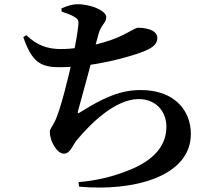

<svg xmlns="http://www.w3.org/2000/svg" viewBox="-20 -818 1040 891"><path d="M344.5 27.1 346.8 48.2C601 71.6 865.7 0.9 865.7 -196.5C865.7 -303.2 792.1 -400.2 633.1 -400.2C534.1 -400.2 453.8 -360.4 353.3 -297.8C341.1 -289.2 339.2 -292.3 342.6 -305.1C353.5 -346.1 386.7 -462.7 407.2 -544.2C419.2 -592.8 429 -632.4 437.7 -662.1C449.8 -704.5 473.2 -711.6 473.2 -738.9C473.2 -766.4 406.5 -798.4 339.1 -798.4C315 -798.4 292.8 -791 265.5 -779.2L265.8 -764.4C291.5 -755.9 309.3 -749.2 324.6 -740.1C341.3 -730.3 345.9 -724.5 343.4 -700.2C340.2 -667.2 329.6 -606.4 316.3 -544.7C298.9 -464.6 259 -300.9 233.8 -253.5C219.1 -223.9 211.3 -219.9 211.3 -205.1C211.3 -163.1 244.4 -104.9 276.2 -104.9C306.5 -104.9 316.9 -144.3 336.5 -167.8C400.6 -245.3 515.7 -358.2 623.3 -358.2C707 -358.2 752.2 -297.4 752.2 -229.8C752.2 -154.7 709.6 -75.4 562.6 -22.1C494 4.6 419.6 20.9 344.5 27.1ZM255.9 -506.2C417.7 -506.2 582.6 -554.5 645.1 -578.6C690.3 -596.5 710.1 -614.7 710.1 -641.1C710.1 -682.6 648.3 -689.2 620.9 -689.2C611.3 -689.2 595.2 -678.8 555.5 -657.9C490.9 -623.9 367.6 -590.4 261.8 -590.4C198.8 -590.4 150.8 -608.5 102.2 -654.7L88.1 -645.5C128.7 -528.6 169.3 -506.2 255.9 -506.2Z"/></svg>

Font: Source Han Serif CN VF
Style: Regular
Weight: 250
Designer: Ryoko NISHIZUKA 西塚涼子 (kana & ideographs); Frank Grießhammer (Latin, Greek & Cyrillic); Wenlong ZHANG 张文龙 (bopomofo); San
Foundry: Adobe
Version: Version 2.002;hotconv 1.1.0;makeotfexe 2.6.0